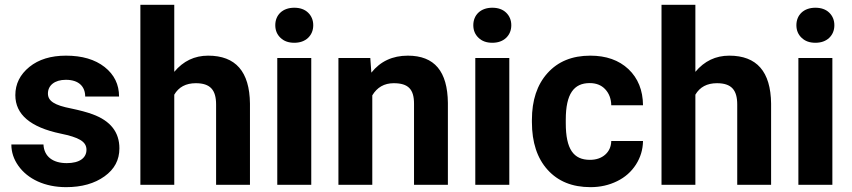

<svg xmlns="http://www.w3.org/2000/svg" viewBox="-20 -770 3550 800"><path d="M340.3 -146C340.3 -112.8 312.5 -90.3 258.3 -90.3C200.2 -90.3 163.6 -117.7 161.1 -168H27.3C27.3 -136.2 37.1 -106.4 56.6 -79.1C95.7 -23.9 167 9.8 255.4 9.8C320.8 9.8 374 -5.4 415.5 -35.2C457 -64.9 477.5 -103.5 477.5 -151.9C477.5 -219.2 440.4 -266.6 365.7 -293.9C341.8 -302.7 312 -310.5 276.9 -317.9C206.5 -331.5 179.7 -349.1 179.7 -380.4C179.7 -413.6 207 -437.5 254.4 -437.5C309.6 -437.5 335 -408.2 335 -367.7H476.1C476.1 -418 456.1 -459 416 -490.7C375.5 -522.5 321.8 -538.1 254.9 -538.1C191.9 -538.1 141.1 -522.5 102.5 -491.2C63.5 -459.5 43.9 -420.4 43.9 -373.5C43.9 -293 106.9 -239.7 232.4 -213.4C308.1 -197.8 340.3 -180.7 340.3 -146Z M706.1 -750H564.9V0H706.1V-375.5C724.6 -407.2 754.4 -423.3 795.9 -423.3C856.4 -423.3 880.4 -395 880.4 -334.5V0H1021.5V-338.4C1020 -471.7 961.9 -538.1 847.2 -538.1C790.5 -538.1 743.7 -515.6 706.1 -470.7Z M1127 -665C1127 -643.6 1134.3 -626 1148.9 -612.3C1163.1 -598.6 1182.1 -591.8 1206.1 -591.8C1230 -591.8 1249 -598.6 1263.7 -612.3C1277.8 -626 1285.2 -643.6 1285.2 -665C1285.2 -686 1277.8 -703.6 1263.7 -717.3C1249.5 -731 1230 -737.8 1206.1 -737.8C1157.2 -737.8 1127 -707.5 1127 -665ZM1276.9 -528.3H1135.3V0H1276.9Z M1390.1 -528.3V0H1531.2V-372.6C1551.3 -406.2 1581.1 -423.3 1620.6 -423.3C1681.2 -423.3 1705.1 -397.9 1705.1 -337.9V0H1846.2V-341.3C1844.7 -472.2 1791 -538.1 1679.2 -538.1C1615.7 -538.1 1564.9 -514.6 1527.3 -467.3L1522.9 -528.3Z M1952.1 -665C1952.1 -643.6 1959.5 -626 1974.1 -612.3C1988.3 -598.6 2007.3 -591.8 2031.2 -591.8C2055.2 -591.8 2074.2 -598.6 2088.9 -612.3C2103 -626 2110.4 -643.6 2110.4 -665C2110.4 -686 2103 -703.6 2088.9 -717.3C2074.7 -731 2055.2 -737.8 2031.2 -737.8C1982.4 -737.8 1952.1 -707.5 1952.1 -665ZM2102.1 -528.3H1960.4V0H2102.1Z M2438 -104C2370.1 -104 2337.4 -147.9 2337.4 -256.8V-271.5C2337.4 -378.9 2371.1 -423.8 2437 -423.8C2463.9 -423.8 2485.4 -415.5 2501.5 -398.4C2517.6 -381.3 2526.4 -358.9 2526.9 -331.5H2659.2C2658.7 -394 2638.2 -444.3 2598.6 -481.9C2558.6 -519.5 2505.4 -538.1 2439.5 -538.1C2363.8 -538.1 2304.7 -513.7 2261.2 -465.3C2217.8 -417 2196.3 -352.1 2196.3 -270.5V-261.2C2196.3 -176.8 2218.3 -110.4 2261.7 -62.5C2305.2 -14.2 2364.7 9.8 2440.4 9.8C2481 9.8 2517.6 1.5 2551.3 -15.1C2584.5 -31.2 2610.8 -54.7 2629.9 -84.5C2648.9 -114.3 2658.7 -147 2659.2 -182.6H2526.9C2526.4 -158.7 2517.6 -139.6 2501.5 -125.5C2485.4 -111.3 2463.9 -104 2438 -104Z M2877.4 -750H2736.3V0H2877.4V-375.5C2896 -407.2 2925.8 -423.3 2967.3 -423.3C3027.8 -423.3 3051.8 -395 3051.8 -334.5V0H3192.9V-338.4C3191.4 -471.7 3133.3 -538.1 3018.6 -538.1C2961.9 -538.1 2915 -515.6 2877.4 -470.7Z M3298.3 -665C3298.3 -643.6 3305.7 -626 3320.3 -612.3C3334.5 -598.6 3353.5 -591.8 3377.4 -591.8C3401.4 -591.8 3420.4 -598.6 3435.1 -612.3C3449.2 -626 3456.5 -643.6 3456.5 -665C3456.5 -686 3449.2 -703.6 3435.1 -717.3C3420.9 -731 3401.4 -737.8 3377.4 -737.8C3328.6 -737.8 3298.3 -707.5 3298.3 -665ZM3448.2 -528.3H3306.6V0H3448.2Z"/></svg>

Font: Roboto
Style: Bold
Weight: 700
Designer: Google
Version: Version 2.137; 2017